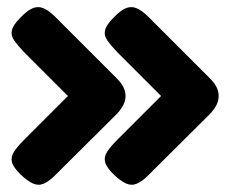

<svg xmlns="http://www.w3.org/2000/svg" viewBox="-20 -508 650 540"><path d="M37 -18Q17 -38 13.5 -52.5Q10 -67 19.5 -81.5Q29 -96 48 -115L171 -238L47 -362Q30 -380 20 -394Q10 -408 13.5 -423Q17 -438 37 -458Q56 -478 71 -484.5Q86 -491 100.5 -485.5Q115 -480 133 -463L309 -287Q321 -275 327 -263Q333 -251 333 -238Q333 -225 327 -213Q321 -201 309 -188L134 -14Q118 2 103 8.5Q88 15 72.5 8Q57 1 37 -18ZM299 -18Q279 -38 275.5 -52.5Q272 -67 281.5 -81.5Q291 -96 310 -115L433 -238L309 -362Q292 -380 282 -394Q272 -408 275.5 -423Q279 -438 299 -458Q318 -478 333 -484.5Q348 -491 362.5 -485.5Q377 -480 395 -463L571 -287Q583 -275 589 -263Q595 -251 595 -238Q595 -225 589 -213Q583 -201 571 -188L396 -14Q380 2 365 8.5Q350 15 334.5 8Q319 1 299 -18Z"/></svg>

Font: Fredoka SemiBold
Style: Regular
Weight: 600
Designer: Ben Nathan
Foundry: Milena B. Brandão, Ben Nathan
Version: Version 2.001